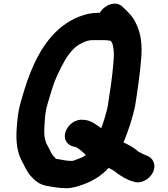

<svg xmlns="http://www.w3.org/2000/svg" viewBox="-20 -819 911 1041"><path d="M287.3 42.6C285.5 42.4 282.9 41.6 281.8 40.2C274.1 30.5 264.8 23.8 258.2 11.1C252.7 -1.5 245.5 -15.8 237 -30.6C220.4 -59.7 217.3 -94.5 221.5 -145.6C223.9 -185.2 226 -215.1 236.9 -252.8C250.3 -296.3 262.2 -340.9 278.8 -383.6C295.8 -424.9 328.7 -492.1 351 -521C367.8 -544.3 388.2 -565.6 409 -577.4C433.5 -591.1 454.7 -601.5 484.1 -601.5H545.5C552.1 -601 573.1 -599.9 581.2 -597.1C581.4 -596.5 582.1 -595 582.8 -594.2C588.8 -586.6 590.9 -580.2 593.2 -565.6C598.8 -537.9 598.5 -518.4 594.7 -476.6C589.8 -410 575.8 -316 564.6 -245.7C556.5 -205.7 544.2 -166 528.9 -123.7C521.9 -129.4 514.6 -134.8 506 -140C488.4 -151.6 471 -164.9 441.9 -168.4L430.1 -169.4C388.8 -174.5 347.4 -141.8 335.4 -104.5C320.5 -57.8 350 -26.1 391.1 -21.9C395.7 -18.5 402.2 -14.1 409.1 -10C419.5 -3.7 431.9 8.9 445.9 21.8C427 34.9 404.6 42.7 377.2 52.3C375.3 52.9 375.4 53.5 370.3 53.5C337.3 53.5 317.8 47.1 287.3 42.6ZM712.9 -247.2C725.1 -322.6 738.8 -419.9 744.9 -493.4C752.4 -578.4 744.3 -637.7 717.5 -691.9C702.6 -725.6 677.5 -752 650.8 -775.7L643.7 -783.3C643.5 -783.5 643.2 -783.8 643 -784C604.9 -817.6 545 -791.2 521.2 -749.5H513.6C474.4 -749.5 445 -742.4 410.8 -729.5C277.9 -677.7 195.2 -557.1 140 -412.4C120 -362.8 107.9 -316 93.1 -268.3C78 -216.2 74.5 -175.4 70.8 -126.5C64.7 -50.5 73.7 12.1 102 60.6C115.4 84.3 125.8 112.5 145 133.3C166.9 158 190.3 181.3 235.2 189.3C270.6 195 297 201.5 343 201.5C377.5 200.3 408.4 189.3 432.5 180.6C483.2 162.3 530.8 133.6 568.6 91.3C584.9 98.6 603 109 614.3 119.8C614.5 120 615.1 120.4 615.5 120.7C640.9 138.1 666.8 155.9 704.3 166C745.8 180 789.8 151.4 807 119.5C831.2 74.7 807.8 36.5 778.9 26.2C761.3 19.1 747.2 12.3 730.9 3.3C711.4 -13.5 687.4 -29.4 662.9 -40.5L649.5 -46.6C674.2 -105.2 699.6 -180.9 712.9 -247.2Z"/></svg>

Font: Smoothie
Style: SeBdIt
Weight: 600
Foundry: Cannot Into Space Fonts
Version: Version 0.8